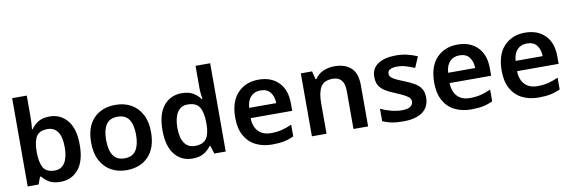

<svg xmlns="http://www.w3.org/2000/svg" viewBox="-54 -1189 4849 1628"><g transform="rotate(-10 2370.5 -375.0)"><path d="M207 -580Q207 -548 205 -518Q203 -488 201 -471H207Q229 -505 267 -528.5Q305 -552 366 -552Q460 -552 518.5 -481Q577 -410 577 -272Q577 -132 518 -61Q459 10 363 10Q302 10 265.5 -12Q229 -34 207 -63H198L175 0H81V-760H207ZM330 -450Q262 -450 235 -409Q208 -368 207 -283V-272Q207 -185 233.5 -139Q260 -93 332 -93Q388 -93 418 -139.5Q448 -186 448 -273Q448 -362 417.5 -406Q387 -450 330 -450Z M1191 -272Q1191 -137 1121 -63.5Q1051 10 931 10Q857 10 799 -23Q741 -56 708 -119Q675 -182 675 -272Q675 -407 744.5 -479.5Q814 -552 934 -552Q1009 -552 1067 -519.5Q1125 -487 1158 -424.5Q1191 -362 1191 -272ZM804 -272Q804 -186 834.5 -139Q865 -92 933 -92Q1001 -92 1031.5 -139Q1062 -186 1062 -272Q1062 -358 1031.5 -404Q1001 -450 932 -450Q865 -450 834.5 -404Q804 -358 804 -272Z M1500 10Q1405 10 1347 -61Q1289 -132 1289 -270Q1289 -410 1348 -481Q1407 -552 1503 -552Q1563 -552 1601.5 -529Q1640 -506 1663 -473H1669Q1666 -487 1663 -516Q1660 -545 1660 -570V-760H1786V0H1688L1665 -71H1660Q1637 -37 1599 -13.5Q1561 10 1500 10ZM1538 -92Q1608 -92 1636.5 -132Q1665 -172 1666 -253V-269Q1666 -356 1638.5 -402.5Q1611 -449 1536 -449Q1478 -449 1447.5 -401.5Q1417 -354 1417 -268Q1417 -182 1448 -137Q1479 -92 1538 -92Z M2165 -552Q2274 -552 2337.5 -487Q2401 -422 2401 -306V-242H2043Q2045 -168 2084 -127.5Q2123 -87 2192 -87Q2244 -87 2286 -97.5Q2328 -108 2372 -128V-27Q2332 -8 2289 1Q2246 10 2186 10Q2107 10 2045.5 -20.5Q1984 -51 1949.5 -113Q1915 -175 1915 -267Q1915 -406 1984 -479Q2053 -552 2165 -552ZM2165 -459Q2114 -459 2082.5 -426.5Q2051 -394 2046 -330H2279Q2278 -386 2250.5 -422.5Q2223 -459 2165 -459Z M2818 -552Q2909 -552 2960.5 -505Q3012 -458 3012 -353V0H2886V-328Q2886 -450 2786 -450Q2710 -450 2682 -402Q2654 -354 2654 -265V0H2528V-542H2625L2643 -471H2650Q2676 -513 2721.5 -532.5Q2767 -552 2818 -552Z M3539 -157Q3539 -75 3480.5 -32.5Q3422 10 3313 10Q3256 10 3215.5 2Q3175 -6 3137 -23V-130Q3177 -111 3225.5 -98Q3274 -85 3317 -85Q3369 -85 3392 -101Q3415 -117 3415 -144Q3415 -160 3406 -172.5Q3397 -185 3370.5 -200Q3344 -215 3292 -237Q3240 -257 3205.5 -278.5Q3171 -300 3153.5 -329Q3136 -358 3136 -404Q3136 -477 3193.5 -514.5Q3251 -552 3347 -552Q3397 -552 3441.5 -542Q3486 -532 3531 -512L3491 -419Q3453 -435 3417 -446Q3381 -457 3343 -457Q3260 -457 3260 -410Q3260 -393 3270.5 -381Q3281 -369 3307.5 -355.5Q3334 -342 3383 -323Q3431 -304 3466 -283.5Q3501 -263 3520 -233Q3539 -203 3539 -157Z M3878 -552Q3987 -552 4050.5 -487Q4114 -422 4114 -306V-242H3756Q3758 -168 3797 -127.5Q3836 -87 3905 -87Q3957 -87 3999 -97.5Q4041 -108 4085 -128V-27Q4045 -8 4002 1Q3959 10 3899 10Q3820 10 3758.5 -20.5Q3697 -51 3662.5 -113Q3628 -175 3628 -267Q3628 -406 3697 -479Q3766 -552 3878 -552ZM3878 -459Q3827 -459 3795.5 -426.5Q3764 -394 3759 -330H3992Q3991 -386 3963.5 -422.5Q3936 -459 3878 -459Z M4459 -552Q4568 -552 4631.5 -487Q4695 -422 4695 -306V-242H4337Q4339 -168 4378 -127.5Q4417 -87 4486 -87Q4538 -87 4580 -97.5Q4622 -108 4666 -128V-27Q4626 -8 4583 1Q4540 10 4480 10Q4401 10 4339.5 -20.5Q4278 -51 4243.5 -113Q4209 -175 4209 -267Q4209 -406 4278 -479Q4347 -552 4459 -552ZM4459 -459Q4408 -459 4376.5 -426.5Q4345 -394 4340 -330H4573Q4572 -386 4544.5 -422.5Q4517 -459 4459 -459Z"/></g></svg>

Font: Noto Sans Gujarati SemiBold
Style: Regular
Weight: 600
Designer: Jelle Bosma - Monotype Design Team, Universal Thirst
Foundry: Monotype Imaging Inc.
Version: Version 2.106; ttfautohint (v1.8.4.7-5d5b)